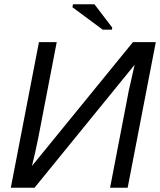

<svg xmlns="http://www.w3.org/2000/svg" viewBox="-20 -887 756 907"><path d="M143 0H31L164 -688H248L161 -237Q147 -167 131 -103L608 -688H716L583 0H500L588 -457L616 -581ZM509 -747H465L322 -853L325 -867H426L510 -757Z"/></svg>

Font: Libra Sans
Style: Italic
Weight: 400
Italic angle: -12°
Foundry: Context Ltd
Version: Version 1.002